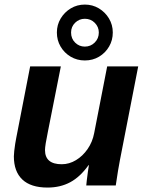

<svg xmlns="http://www.w3.org/2000/svg" viewBox="-20 -823 651 852"><path d="M373 -90.3Q335.9 -38.1 291.7 -14.4Q247.6 9.3 190.9 9.3Q116.7 9.3 79.1 -26.4Q41.5 -62 41.5 -129.4Q41.5 -137.7 43.2 -153.1Q44.9 -168.5 47.4 -184.6Q49.8 -200.7 51.8 -209.5L113.8 -528.3H250L192.4 -237.8Q179.7 -176.8 179.7 -157.2Q179.7 -94.2 253.9 -94.2Q287.1 -94.2 317.1 -112.3Q347.2 -130.4 368.9 -161.9Q390.6 -193.4 397.9 -232.4L455.6 -528.3H593.3L512.2 -112.8Q508.3 -93.3 503.7 -65.2Q499 -37.1 493.7 0H362.8Q362.8 -2.9 365 -21.7Q367.2 -40.5 370.1 -61.3Q373 -82 374.5 -90.3ZM480.5 -678.7Q480.5 -644.5 464.1 -616.5Q447.8 -588.4 419.7 -571.5Q391.6 -554.7 356.4 -554.7Q321.8 -554.7 293.5 -571.5Q265.1 -588.4 248.8 -616.5Q232.4 -644.5 232.4 -678.7Q232.4 -712.9 249.3 -741Q266.1 -769 294.2 -785.9Q322.3 -802.7 356.4 -802.7Q390.6 -802.7 418.7 -785.9Q446.8 -769 463.6 -741Q480.5 -712.9 480.5 -678.7ZM418.5 -678.7Q418.5 -703.6 400.6 -721.7Q382.8 -739.7 356.4 -739.7Q331.5 -739.7 313.5 -722.2Q295.4 -704.6 295.4 -678.7Q295.4 -651.4 313.5 -633.8Q331.5 -616.2 356.4 -616.2Q382.3 -616.2 400.4 -634.3Q418.5 -652.3 418.5 -678.7Z"/></svg>

Font: Arimo
Style: Bold Italic
Weight: 700
Italic angle: -12°
Designer: Steve Matteson
Foundry: Monotype Imaging Inc.
Version: Version 1.33